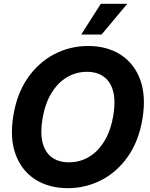

<svg xmlns="http://www.w3.org/2000/svg" viewBox="-20 -979 789 1009"><path d="M335.9 9.8Q237.3 9.8 165.8 -35.6Q94.2 -81.1 62.3 -166.7Q30.3 -252.4 50.3 -373Q69.8 -489.7 127 -571Q184.1 -652.3 266.4 -694.8Q348.6 -737.3 443.4 -737.3Q542 -737.3 613.3 -691.9Q684.6 -646.5 716.6 -560.8Q748.5 -475.1 728.5 -353.5Q709 -237.3 651.9 -156Q594.7 -74.7 512.7 -32.5Q430.7 9.8 335.9 9.8ZM342.3 -126Q400.4 -126 448.2 -154.8Q496.1 -183.6 529.3 -238.8Q562.5 -293.9 575.7 -373Q587.9 -448.2 574.7 -498.8Q561.5 -549.3 526.1 -575.4Q490.7 -601.6 437 -601.6Q379.4 -601.6 331.1 -572.5Q282.7 -543.5 249.5 -488.3Q216.3 -433.1 203.1 -353.5Q190.9 -279.3 204.1 -228.5Q217.3 -177.7 252.9 -151.9Q288.6 -126 342.3 -126ZM406.7 -797.4 509.8 -959H648.9L513.7 -797.4Z"/></svg>

Font: Inter Tight
Style: Bold Italic
Weight: 700
Italic angle: -9.39999°
Designer: Rasmus Andersson
Foundry: rsms
Version: Version 3.004